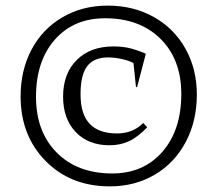

<svg xmlns="http://www.w3.org/2000/svg" viewBox="-20 -642 772 682"><path d="M370.1 20Q459.5 20 530 -21.7Q600.6 -63.5 639.9 -137.9Q679.2 -212.4 679.2 -306.2Q679.2 -396.5 638.9 -468.8Q598.6 -541 526.4 -581.5Q454.1 -622.1 362.8 -622.1Q272.5 -622.1 201.7 -580.6Q130.9 -539.1 92 -465.8Q53.2 -392.6 53.2 -299.8Q53.2 -160.2 142.1 -70.1Q231 20 370.1 20ZM107.9 -297.9Q107.9 -425.3 174.8 -501.2Q241.7 -577.1 353 -577.1Q476.6 -577.1 550.3 -503.9Q624 -430.7 624 -308.1Q624 -180.2 556.9 -103Q489.7 -25.9 378.9 -25.9Q254.9 -25.9 181.4 -100.1Q107.9 -174.3 107.9 -297.9ZM204.1 -298.8Q204.1 -380.9 252.7 -429Q301.3 -477.1 382.8 -477.1Q412.6 -477.1 437.3 -471.7Q461.9 -466.3 498 -451.2L466.8 -332L462.9 -334L454.1 -418Q440.4 -425.8 414.6 -431.9Q388.7 -438 363.8 -438Q313.5 -438 289.8 -407Q266.1 -376 266.1 -307.1Q266.1 -236.3 298.6 -202.1Q331.1 -168 396 -168Q451.7 -168 488.8 -205.1L502.9 -189.9Q469.2 -154.8 438.2 -140.4Q407.2 -126 369.1 -126Q293.9 -126 249 -172.9Q204.1 -219.7 204.1 -298.8Z"/></svg>

Font: Halibut
Style: Regular
Weight: 400
Designer: Matteo Maggi
Foundry: Collletttivo
Version: Version 3.080 | FøM Fix